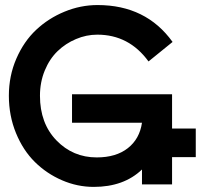

<svg xmlns="http://www.w3.org/2000/svg" viewBox="-20 -730 805 760"><path d="M351.1 9.8Q286.1 9.8 225.6 -16.4Q165 -42.5 118.2 -88.6Q71.3 -134.8 43.2 -203.4Q15.1 -272 15.1 -351.1Q15.1 -429.7 44.7 -497.8Q74.2 -565.9 123 -611.8Q171.9 -657.7 235.4 -683.8Q298.8 -710 366.2 -710Q558.1 -710 663.1 -564L567.9 -486.8Q490.7 -592.8 365.2 -592.8Q321.8 -592.8 280.8 -575.4Q239.7 -558.1 208 -527.6Q176.3 -497.1 157.2 -450.9Q138.2 -404.8 138.2 -351.1Q138.2 -241.7 203.4 -174.3Q268.6 -106.9 362.8 -106.9Q439.5 -106.9 486.1 -143.6Q532.7 -180.2 542 -244.1H265.1V-356.9H661.1V-221.2H754.9V-107.9H661.1V0H542V-59.1Q470.2 9.8 351.1 9.8Z"/></svg>

Font: Cakra Normal
Style: Regular
Weight: 400
Designer: Lucia Kollert, Vojtech Kollert
Foundry: OoM Type
Version: Version 1.000;Glyphs 3.1.1 (3148)